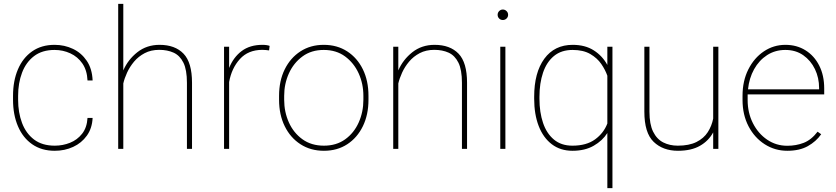

<svg xmlns="http://www.w3.org/2000/svg" viewBox="-20 -770 4322 993"><path d="M263.2 -16.6Q304.7 -16.6 342 -31.5Q379.4 -46.4 404.5 -78.1Q429.7 -109.9 432.6 -160.2H459Q456.5 -106.4 429.2 -68.4Q401.9 -30.3 358.4 -10.3Q314.9 9.8 263.2 9.8Q194.8 9.8 146.5 -23.9Q98.1 -57.6 72.8 -117.2Q47.4 -176.8 47.4 -253.9V-274.4Q47.4 -352.1 72.8 -411.4Q98.1 -470.7 146.2 -504.4Q194.3 -538.1 262.2 -538.1Q313.5 -538.1 357.2 -517.3Q400.9 -496.6 428.7 -455.6Q456.5 -414.6 459 -354H432.6Q430.2 -406.7 406 -441.7Q381.8 -476.6 343.8 -494.1Q305.7 -511.7 262.2 -511.7Q197.8 -511.7 156 -479.7Q114.3 -447.8 94 -394Q73.7 -340.3 73.7 -274.4V-253.9Q73.7 -188 94 -134Q114.3 -80.1 156.2 -48.3Q198.2 -16.6 263.2 -16.6Z M617.7 -750V-405.8Q641.6 -461.4 690.2 -499.8Q738.8 -538.1 805.2 -538.1Q885.3 -538.1 929.2 -492.4Q973.1 -446.8 973.1 -341.8V0H946.8V-341.8Q946.8 -409.2 928.5 -446Q910.2 -482.9 877.9 -497.6Q845.7 -512.2 803.7 -512.2Q760.7 -512.2 728.3 -495.1Q695.8 -478 673.3 -451.2Q650.9 -424.3 637.2 -394.3Q623.5 -364.3 617.7 -338.4V0H591.3V-750Z M1374.5 -532.7 1371.6 -509.3Q1363.8 -510.3 1355.2 -511.2Q1346.7 -512.2 1337.4 -512.2Q1263.7 -512.2 1220.7 -464.6Q1177.7 -417 1165 -345.7V0H1138.7V-528.3H1165V-418.5Q1187 -473.6 1229.7 -505.9Q1272.5 -538.1 1337.4 -538.1Q1349.6 -538.1 1358.9 -536.6Q1368.2 -535.2 1374.5 -532.7Z M1423.3 -253.9V-274.4Q1423.3 -352.1 1452.6 -411.4Q1481.9 -470.7 1533.9 -504.4Q1585.9 -538.1 1654.3 -538.1Q1723.6 -538.1 1775.6 -504.4Q1827.6 -470.7 1856.7 -411.4Q1885.7 -352.1 1885.7 -274.4V-253.9Q1885.7 -176.8 1856.7 -117.2Q1827.6 -57.6 1775.9 -23.9Q1724.1 9.8 1655.3 9.8Q1586.4 9.8 1534.2 -23.9Q1481.9 -57.6 1452.6 -117.2Q1423.3 -176.8 1423.3 -253.9ZM1449.7 -274.4V-253.9Q1449.7 -190.9 1474.1 -136.7Q1498.5 -82.5 1544.4 -49.6Q1590.3 -16.6 1655.3 -16.6Q1719.7 -16.6 1765.4 -49.6Q1811 -82.5 1835.2 -136.7Q1859.4 -190.9 1859.4 -253.9V-274.4Q1859.4 -336.4 1835 -390.4Q1810.5 -444.3 1764.9 -478Q1719.2 -511.7 1654.3 -511.7Q1589.8 -511.7 1544.2 -478Q1498.5 -444.3 1474.1 -390.4Q1449.7 -336.4 1449.7 -274.4Z M2226.1 -512.2Q2183.1 -512.2 2150.6 -495.1Q2118.2 -478 2095.7 -451.2Q2073.2 -424.3 2059.6 -394.3Q2045.9 -364.3 2040 -338.4V0H2013.7V-528.3H2040V-405.8Q2064 -461.4 2112.5 -499.8Q2161.1 -538.1 2227.5 -538.1Q2307.6 -538.1 2351.6 -492.4Q2395.5 -446.8 2395.5 -341.8V0H2369.1V-341.8Q2369.1 -409.2 2350.8 -446Q2332.5 -482.9 2300.3 -497.6Q2268.1 -512.2 2226.1 -512.2Z M2553.7 -693.4Q2553.7 -704.6 2561.5 -712.6Q2569.3 -720.7 2580.6 -720.7Q2591.8 -720.7 2599.9 -712.6Q2607.9 -704.6 2607.9 -693.4Q2607.9 -682.1 2599.9 -674.3Q2591.8 -666.5 2580.6 -666.5Q2569.3 -666.5 2561.5 -674.3Q2553.7 -682.1 2553.7 -693.4ZM2593.8 -528.3V0H2567.4V-528.3Z M2742.7 -259.3V-269.5Q2742.7 -394.5 2795.2 -466.3Q2847.7 -538.1 2941.9 -538.1Q3006.3 -538.1 3051 -509.5Q3095.7 -481 3121.1 -434.1V-528.3H3147.5V203.1H3121.1V-82Q3096.2 -42.5 3050.8 -16.4Q3005.4 9.8 2940.9 9.8Q2878.4 9.8 2834 -23.9Q2789.6 -57.6 2766.1 -118.2Q2742.7 -178.7 2742.7 -259.3ZM2770 -269.5V-259.3Q2770 -189 2788.6 -134.3Q2807.1 -79.6 2845 -48.1Q2882.8 -16.6 2940.4 -16.6Q3013.2 -16.6 3057.9 -49.3Q3102.5 -82 3121.1 -131.3V-378.4Q3110.8 -408.2 3089.8 -439Q3068.8 -469.7 3032.7 -490.7Q2996.6 -511.7 2941.4 -511.7Q2883.3 -511.7 2845.2 -480.5Q2807.1 -449.2 2788.6 -394.5Q2770 -339.8 2770 -269.5Z M3668.5 0V-85.4Q3645 -41.5 3600.1 -15.9Q3555.2 9.8 3486.3 9.8Q3408.7 9.8 3360.6 -36.4Q3312.5 -82.5 3312.5 -192.9V-528.3H3338.9V-191.9Q3338.9 -127.4 3357.9 -88.9Q3377 -50.3 3410.2 -33.4Q3443.4 -16.6 3485.4 -16.6Q3543.9 -16.6 3582 -35.6Q3620.1 -54.7 3640.6 -86.7Q3661.1 -118.7 3668.5 -156.7V-528.3H3695.3V0Z M4051.8 9.8Q3987.8 9.8 3935.1 -23.9Q3882.3 -57.6 3851.3 -116.9Q3820.3 -176.3 3820.3 -252.9V-274.4Q3820.3 -351.6 3850.3 -411.1Q3880.4 -470.7 3930.7 -504.4Q3981 -538.1 4042 -538.1Q4100.6 -538.1 4146 -509.8Q4191.4 -481.4 4217 -430.7Q4242.7 -379.9 4242.7 -312.5V-281.7H3846.7Q3846.7 -278.3 3846.7 -274.4V-252.9Q3846.7 -187 3873.8 -133.3Q3900.9 -79.6 3947.3 -47.9Q3993.7 -16.1 4051.8 -16.1Q4097.2 -16.1 4136.5 -31.2Q4175.8 -46.4 4208.5 -88.9L4227.1 -75.7Q4200.7 -38.1 4158 -14.2Q4115.2 9.8 4051.8 9.8ZM4042 -511.7Q3988.8 -511.7 3947.3 -484.9Q3905.8 -458 3880.1 -411.9Q3854.5 -365.7 3848.6 -308.1H4216.3V-314.5Q4216.3 -367.7 4194.8 -412.4Q4173.3 -457 4134.3 -484.4Q4095.2 -511.7 4042 -511.7Z"/></svg>

Font: Vazirmatn RD FD Thin
Style: Regular
Weight: 100
Designer: Saber Rastikerdar
Foundry: Saber Rastikerdar
Version: Version 33.003